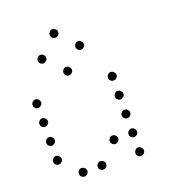

<svg xmlns="http://www.w3.org/2000/svg" viewBox="-135 -879 870 957"><g transform="rotate(-20 300.0 -400.5)"><path d="M249 -773Q241 -773 234.5 -766Q228 -759 228 -751V-749Q228 -741 234.5 -734.5Q241 -728 249 -728H251Q259 -728 266 -734.5Q273 -741 273 -749V-751Q273 -759 266 -766Q259 -773 251 -773ZM149 -673Q141 -673 134.5 -666Q128 -659 128 -651V-649Q128 -641 134.5 -634.5Q141 -628 149 -628H151Q159 -628 166 -634.5Q173 -641 173 -649V-651Q173 -659 166 -666Q159 -673 151 -673ZM349 -673Q341 -673 334.5 -666Q328 -659 328 -651V-649Q328 -641 334.5 -634.5Q341 -628 349 -628H351Q359 -628 366 -634.5Q373 -641 373 -649V-651Q373 -659 366 -666Q359 -673 351 -673ZM249 -573Q241 -573 234.5 -566Q228 -559 228 -551V-549Q228 -541 234.5 -534.5Q241 -528 249 -528H251Q259 -528 266 -534.5Q273 -541 273 -549V-551Q273 -559 266 -566Q259 -573 251 -573ZM49 -473Q41 -473 34.5 -466Q28 -459 28 -451V-449Q28 -441 34.5 -434.5Q41 -428 49 -428H51Q59 -428 66 -434.5Q73 -441 73 -449V-451Q73 -459 66 -466Q59 -473 51 -473ZM449 -473Q441 -473 434.5 -466Q428 -459 428 -451V-449Q428 -441 434.5 -434.5Q441 -428 449 -428H451Q459 -428 466 -434.5Q473 -441 473 -449V-451Q473 -459 466 -466Q459 -473 451 -473ZM49 -373Q41 -373 34.5 -366Q28 -359 28 -351V-349Q28 -341 34.5 -334.5Q41 -328 49 -328H51Q59 -328 66 -334.5Q73 -341 73 -349V-351Q73 -359 66 -366Q59 -373 51 -373ZM449 -373Q441 -373 434.5 -366Q428 -359 428 -351V-349Q428 -341 434.5 -334.5Q441 -328 449 -328H451Q459 -328 466 -334.5Q473 -341 473 -349V-351Q473 -359 466 -366Q459 -373 451 -373ZM49 -273Q41 -273 34.5 -266Q28 -259 28 -251V-249Q28 -241 34.5 -234.5Q41 -228 49 -228H51Q59 -228 66 -234.5Q73 -241 73 -249V-251Q73 -259 66 -266Q59 -273 51 -273ZM449 -273Q441 -273 434.5 -266Q428 -259 428 -251V-249Q428 -241 434.5 -234.5Q441 -228 449 -228H451Q459 -228 466 -234.5Q473 -241 473 -249V-251Q473 -259 466 -266Q459 -273 451 -273ZM49 -173Q41 -173 34.5 -166Q28 -159 28 -151V-149Q28 -141 34.5 -134.5Q41 -128 49 -128H51Q59 -128 66 -134.5Q73 -141 73 -149V-151Q73 -159 66 -166Q59 -173 51 -173ZM349 -173Q341 -173 334.5 -166Q328 -159 328 -151V-149Q328 -141 334.5 -134.5Q341 -128 349 -128H351Q359 -128 366 -134.5Q373 -141 373 -149V-151Q373 -159 366 -166Q359 -173 351 -173ZM449 -173Q441 -173 434.5 -166Q428 -159 428 -151V-149Q428 -141 434.5 -134.5Q441 -128 449 -128H451Q459 -128 466 -134.5Q473 -141 473 -149V-151Q473 -159 466 -166Q459 -173 451 -173ZM149 -73Q141 -73 134.5 -66Q128 -59 128 -51V-49Q128 -41 134.5 -34.5Q141 -28 149 -28H151Q159 -28 166 -34.5Q173 -41 173 -49V-51Q173 -59 166 -66Q159 -73 151 -73ZM249 -73Q241 -73 234.5 -66Q228 -59 228 -51V-49Q228 -41 234.5 -34.5Q241 -28 249 -28H251Q259 -28 266 -34.5Q273 -41 273 -49V-51Q273 -59 266 -66Q259 -73 251 -73ZM449 -73Q441 -73 434.5 -66Q428 -59 428 -51V-49Q428 -41 434.5 -34.5Q441 -28 449 -28H451Q459 -28 466 -34.5Q473 -41 473 -49V-51Q473 -59 466 -66Q459 -73 451 -73Z"/></g></svg>

Font: Doto Rounded Light
Style: Regular
Weight: 300
Monospace: yes
Version: Version 1.000